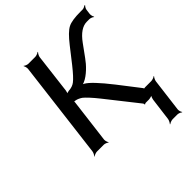

<svg xmlns="http://www.w3.org/2000/svg" viewBox="-232 -798 1127 1127"><g transform="rotate(-45 331.5 -234.5)"><path d="M615 160 641 -47C642 -56 650 -71 655 -76L654 -78C648 -73 632 -67 623 -67H572C570 -67 560 -66 560 -64L563 -63C564 -65 560 -72 558 -74L459 -202C401 -276 359 -320 334 -334C329 -337 323 -340 318 -340L317 -336C322 -336 332 -340 338 -342C378 -359 421 -404 444 -437L497 -510C531 -557 566 -581 602 -581H623C632 -581 647 -575 651 -570L653 -572C649 -577 645 -592 646 -601L650 -632C651 -640 658 -652 663 -656L660 -659C655 -655 643 -649 635 -649H617C570 -649 535 -644 514 -633C492 -622 465 -595 433 -554L361 -462C330 -423 307 -398 291 -386C278 -376 261 -370 240 -369C233 -368 222 -365 218 -361L221 -359C224 -362 228 -375 229 -382L259 -629C260 -638 268 -653 274 -658L272 -660C266 -655 251 -649 242 -649H185C176 -649 161 -655 157 -660L155 -658C159 -653 163 -638 162 -629L87 -20C86 -11 79 4 73 9L75 11C80 6 96 0 105 0H162C171 0 185 6 190 11L192 9C188 4 183 -11 184 -20L218 -293C218 -297 219 -305 218 -307L214 -305C216 -302 223 -301 227 -301C240 -299 253 -293 267 -284C282 -272 308 -245 342 -202L496 -7C498 -5 498 1 498 2L501 4C502 2 507 0 510 0H535C544 0 561 -4 567 -9L565 -11C560 -6 554 11 553 20L535 160C534 169 526 184 521 189L523 191C528 186 544 180 553 180H593C602 180 616 186 621 191L623 189C618 184 614 169 615 160Z"/></g></svg>

Font: Gamestation Storm Oblique 
Style: Italic
Weight: 400
Designer: Jonas Hecksher
Foundry: Jonas Hecksher, Playtypeª, e-types AS
Version: Version 1.003